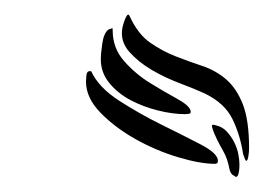

<svg xmlns="http://www.w3.org/2000/svg" viewBox="-20 -744 370 259"><path d="M271 -575Q280 -573 286 -566.5Q292 -560 296 -552Q300 -544 301.5 -536Q303 -528 303 -522Q303 -514 301.5 -509Q300 -504 297 -506Q296 -507 294 -508Q292 -509 290 -514Q288 -524 286 -529.5Q284 -535 281.5 -539.5Q279 -544 276 -549.5Q273 -555 269 -564Q267 -569 266 -573Q265 -577 271 -575ZM308 -536Q304 -562 293.5 -583.5Q283 -605 256 -618Q243 -624 223 -631.5Q203 -639 185 -649.5Q167 -660 154.5 -674Q142 -688 145 -706Q147 -715 150 -721Q153 -727 155 -722Q166 -698 182.5 -686.5Q199 -675 217 -668Q235 -661 253 -655Q271 -649 285 -637Q299 -625 307.5 -603.5Q316 -582 316 -544Q316 -539 315 -533Q314 -527 312 -527Q311 -527 308 -536ZM274 -527Q274 -523 270 -523Q250 -523 220 -532Q190 -541 162.5 -556.5Q135 -572 115.5 -592Q96 -612 96 -634Q96 -636 96.5 -642Q97 -648 101 -648H103Q113 -626 141 -608Q169 -590 198.5 -575.5Q228 -561 251 -549Q274 -537 274 -527ZM237 -595Q238 -591 235 -590.5Q232 -590 230 -590Q213 -590 193 -595Q173 -600 156 -609Q139 -618 127.5 -632Q116 -646 116 -664Q116 -672 118 -685.5Q120 -699 126 -704Q131 -706 131.5 -706Q132 -706 132 -703Q132 -679 147.5 -661.5Q163 -644 182.5 -632Q202 -620 218.5 -611Q235 -602 237 -595Z"/></svg>

Font: Akronim
Style: Regular
Weight: 400
Designer: Grzegorz Klimczewski
Foundry: Fonty.PL
Version: Version 1.001